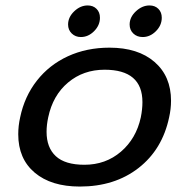

<svg xmlns="http://www.w3.org/2000/svg" viewBox="-20 -670 686 705"><path d="M230 -580Q230 -607 252.5 -628.5Q275 -650 302 -650Q322 -650 334.5 -637.5Q347 -625 347 -605Q347 -577 325.5 -555.5Q304 -534 277 -534Q257 -534 243.5 -547Q230 -560 230 -580ZM456 -580Q456 -607 479 -628.5Q502 -650 529 -650Q549 -650 561.5 -637.5Q574 -625 574 -605Q574 -577 552.5 -555.5Q531 -534 504 -534Q483 -534 469.5 -547Q456 -560 456 -580ZM47 -177Q47 -208 54 -239Q70 -316 115.5 -374Q161 -432 229.5 -463.5Q298 -495 382 -495Q487 -495 547.5 -442.5Q608 -390 608 -300Q608 -270 601 -239Q576 -121 488.5 -53Q401 15 273 15Q168 15 107.5 -36Q47 -87 47 -177ZM497 -239Q503 -269 503 -295Q503 -414 364 -414Q286 -414 230 -367Q174 -320 157 -239Q151 -211 151 -186Q151 -128 185 -96.5Q219 -65 290 -65Q368 -65 424 -113Q480 -161 497 -239Z"/></svg>

Font: Prompt
Style: Italic
Weight: 400
Italic angle: -12°
Designer: Katatrad Team
Foundry: CadsonDemak
Version: Version 1.001